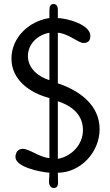

<svg xmlns="http://www.w3.org/2000/svg" viewBox="-20 -860 548 956"><path d="M268 -356C351 -328 393 -280 393 -212C393 -141 338 -82 268 -69ZM226 -461C173 -477 119 -518 119 -581C119 -636 161 -685 226 -697ZM226 -770C128 -756 37 -676 37 -568C37 -463 128 -397 226 -372V-73C177 -76 127 -119 93 -119C71 -119 57 -102 57 -78C57 -29 176 -4 226 0L224 46C225 66 234 76 248 76C262 76 269 67 269 49C268 24 268 7 268 0C380 0 476 -101 476 -217C476 -336 377 -409 268 -445V-697C320 -694 369 -646 396 -646C419 -646 430 -658 430 -681C430 -738 314 -769 268 -770V-810C268 -830 261 -840 247 -840C232 -840 226 -829 226 -808Z"/></svg>

Font: Numismatica Pro
Style: Regular
Weight: 400
Designer: Chris Hopkins
Foundry: Edward C. D. Hopkins
Version: Version 2.19D